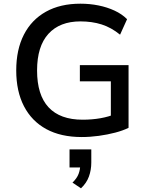

<svg xmlns="http://www.w3.org/2000/svg" viewBox="-20 -734 804 1041"><path d="M423 9Q310 9 231 -34Q152 -77 110 -158Q68 -239 68 -352Q68 -465 109.5 -546Q151 -627 229 -670.5Q307 -714 416 -714Q467 -714 514 -704.5Q561 -695 601 -676.5Q641 -658 669 -630L631 -546Q583 -585 531 -601.5Q479 -618 416 -618Q304 -618 242.5 -550.5Q181 -483 181 -352Q181 -219 243.5 -152Q306 -85 428 -85Q479 -85 524.5 -93Q570 -101 608 -117L581 -62V-293H413V-381H677V-41Q647 -26 605 -15Q563 -4 516 2.5Q469 9 423 9ZM419 287 373 256Q397 233 406 209Q415 185 415 160L438 174H357V76H475V147Q475 188 462 223.5Q449 259 419 287Z"/></svg>

Font: Nunito Sans 9pt SemiBold
Style: Regular
Weight: 600
Version: Version 3.101;gftools[0.9.27]